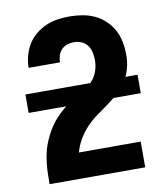

<svg xmlns="http://www.w3.org/2000/svg" viewBox="-83 -813 766 882"><g transform="rotate(-10 300.0 -371.5)"><path d="M77 0V-1Q77 -24 77.5 -47Q78 -70 80.5 -93Q83 -116 87.5 -138.5Q92 -161 100 -182.5Q108 -204 118.5 -224.5Q129 -245 142 -264Q155 -283 171 -299.5Q187 -316 204.5 -331Q222 -346 241.5 -358.5Q261 -371 281 -382.5Q301 -394 320 -407Q339 -420 353 -438Q367 -456 374 -478.5Q381 -501 381 -524Q381 -542 377.5 -560Q374 -578 363.5 -593Q353 -608 336 -615.5Q319 -623 300 -623Q284 -623 268.5 -618Q253 -613 242 -601.5Q231 -590 226 -574.5Q221 -559 221 -543Q221 -543 221 -543Q221 -543 221 -543Q221 -543 221 -543Q221 -543 221 -543H75Q75 -543 75 -543Q75 -543 75 -543Q75 -571 82.5 -599Q90 -627 104.5 -651Q119 -675 141.5 -693.5Q164 -712 190 -723.5Q216 -735 244 -739Q272 -743 300 -743Q330 -743 360 -738Q390 -733 417 -720.5Q444 -708 466 -687Q488 -666 502 -639.5Q516 -613 521.5 -583.5Q527 -554 527 -524Q527 -491 518.5 -459.5Q510 -428 492 -401Q474 -374 450 -352.5Q426 -331 399.5 -312Q373 -293 346.5 -274Q320 -255 298 -231Q276 -207 259.5 -179Q243 -151 235 -120H523V0ZM39 -339V-425H562V-339Z"/></g></svg>

Font: Iosevka Custom Heavy Extended
Style: Regular
Weight: 900
Width: 7
Monospace: yes
Designer: Belleve Invis
Foundry: Belleve Invis
Version: Version 11.2.4; ttfautohint (v1.8.4)